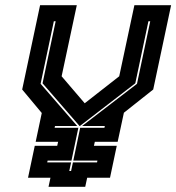

<svg xmlns="http://www.w3.org/2000/svg" viewBox="-20 -720 680 740"><path d="M167 0 174.5 -35H88L114 -158H200.5L204 -173.5H117.5L141 -284.5L65.5 -375L134.5 -700H276L217.5 -426L306.5 -322L439.5 -426L498 -700H639.5L570.5 -375L457.5 -285.5L433.5 -173.5H345.5L342 -158H430L404 -35H316L308.5 0ZM247 -61H254L261 -94H354L355.5 -101H262.5L289 -227.5H382.5L384 -234.5H296.5L508 -397L559 -638H552L501.5 -399L288 -234.5H286.5L144 -399L194.5 -638H187.5L136.5 -397L277.5 -234.5H192L190.5 -227.5H282L255.5 -101H163.5L162 -94H254Z"/></svg>

Font: Tourney Expanded ExtraBold
Style: Italic
Weight: 800
Width: 7
Italic angle: -12°
Designer: Tyler Finck
Foundry: Etcetera Type Co
Version: Version 1.010; ttfautohint (v1.8.3)